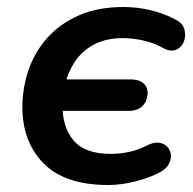

<svg xmlns="http://www.w3.org/2000/svg" viewBox="-20 -519 553 549"><path d="M289 10Q166 10 105 -51.5Q44 -113 44 -213Q44 -267 61.5 -318.5Q79 -370 115 -410.5Q151 -451 205.5 -475Q260 -499 333 -499Q373 -499 412 -489.5Q451 -480 484 -462Q503 -452 507.5 -434Q512 -416 505.5 -399.5Q499 -383 483 -376.5Q467 -370 444 -383Q421 -396 390.5 -403Q360 -410 331 -410Q282 -410 247.5 -391Q213 -372 193 -341Q173 -310 165 -273L158 -292H353Q377 -292 389.5 -281.5Q402 -271 402 -254Q402 -231 388 -216.5Q374 -202 348 -202H146L159 -222Q157 -158 189.5 -118.5Q222 -79 296 -79Q322 -79 348.5 -84.5Q375 -90 400 -103Q420 -113 434.5 -111Q449 -109 458 -99.5Q467 -90 468.5 -77Q470 -64 463 -50.5Q456 -37 440 -28Q412 -12 370 -1Q328 10 289 10Z"/></svg>

Font: Nunito Variable Extra Light
Style: Italic
Weight: 200
Italic angle: -9°
Designer: Vernon Adams
Foundry: Vernon Adams
Version: Version 3.602